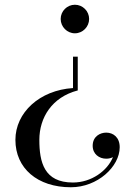

<svg xmlns="http://www.w3.org/2000/svg" viewBox="-20 -550 590 810"><path d="M356 -470C356 -503 329 -530 296 -530C263 -530 236 -503 236 -470C236 -437 263 -409.5 296 -409.5C329 -409.5 356 -437 356 -470ZM308 -168.5V-311H288V-178.5C147 -169.5 45 -75 45 40C45 160 138 240 279 240C391.5 240 485 153 485 71C485 30 458.5 9.5 428 9.5C403 9.5 371 25 371 65C371 100 398.5 119.5 428 119.5C438 119.5 447.5 117.5 456.5 113C433 170.5 366 220 287.5 220C166 220 146 134 146 40C146 -53 198.5 -140 308 -168.5Z"/></svg>

Font: Bodoni* 11
Style: Regular
Weight: 400
Version: Version 2.3